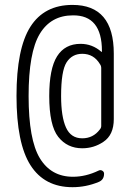

<svg xmlns="http://www.w3.org/2000/svg" viewBox="-20 -655 540 790"><path d="M396.5 -136.7V-375Q396.5 -383.8 391.6 -390.6Q366.2 -433.6 318.4 -433.6Q276.4 -433.6 253.9 -398.4Q231.4 -363.3 231.4 -259.8Q231.4 -174.8 251.5 -130.4Q271.5 -85.9 318.4 -85.9Q363.3 -85.9 390.6 -122.1Q396.5 -128.9 396.5 -136.7ZM278.3 115.2Q163.1 115.2 105.5 24.9Q47.9 -65.4 47.9 -260.3Q47.9 -455.1 105 -544.9Q162.1 -634.8 278.3 -634.8Q448.2 -634.8 448.2 -434.6V-165Q448.2 -99.6 405.3 -71.3Q366.2 -44.9 318.4 -44.9Q256.8 -44.9 219.7 -91.8Q182.6 -138.7 182.6 -259.8Q182.6 -372.1 214.8 -423.3Q247.1 -474.6 311.5 -474.6Q359.4 -474.6 396.5 -442.4Q397.5 -441.4 398.4 -441.4Q399.4 -441.4 399.4 -442.4V-445.3Q399.4 -592.8 280.3 -591.8Q189.5 -591.8 143.6 -515.6Q97.7 -439.5 97.7 -259.8Q97.7 -80.1 144 -3.9Q190.4 72.3 280.3 72.3Q333 72.3 385.7 46.9Q393.6 43 400.9 47.4Q408.2 51.8 408.2 59.6Q408.2 85 385.7 93.8Q334 115.2 278.3 115.2Z"/></svg>

Font: Rounded-X Mgen+ 1mn light
Style: Regular
Weight: 200
Designer: [Source Han Sans]
Ryoko NISHIZUKA  (kana & ideographs); Paul D. Hunt (Latin, Greek & Cyrillic); Wenlong ZHANG  (bopomofo
Version: Version 1.059.20150602